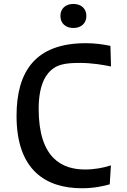

<svg xmlns="http://www.w3.org/2000/svg" viewBox="-20 -966 660 998"><path d="M426 -741.5C164.5 -741.5 66 -595.5 66 -363.5C66 -82.5 217 12.5 406 12.5C468.5 12.5 520 1 550.5 -8L556.5 -106.5C518 -93.5 469.5 -85 422 -85C304.5 -85 181 -141 181 -400C181 -539.5 227.5 -587 251.5 -606C279 -628.5 316.5 -639 391.5 -639C462 -639 516 -628.5 557 -620.5L554 -727.5C516 -735.5 474.5 -741.5 426 -741.5ZM294 -883C294 -844.5 321.5 -820.5 361.5 -820.5C401.5 -820.5 429 -844.5 429 -883C429 -922 401.5 -945.5 361.5 -945.5C321.5 -945.5 294 -922 294 -883Z"/></svg>

Font: Monaspace Argon Medium
Style: Regular
Weight: 500
Designer: Riley Cran & the Lettermatic Team
Foundry: Lettermatic
Version: Version 1.000 (Monaspace Argon)